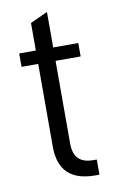

<svg xmlns="http://www.w3.org/2000/svg" viewBox="-78 -700 451 744"><g transform="rotate(-10 147.5 -328.0)"><path d="M161.1 -463.9V-138.7Q161.1 -98.6 180.2 -79.1Q199.2 -59.6 238.3 -59.6H252V0H235.4Q93.8 0 92.8 -135.7V-463.9H27.3V-516.6H92.8V-625L161.1 -656.2V-516.6H259.8V-463.9Z"/></g></svg>

Font: Altinn-DIN Condensed
Style: Regular
Weight: 400
Width: 3
Designer: Charles Nix
Foundry: Altinn
Version: Version 2.00